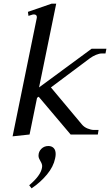

<svg xmlns="http://www.w3.org/2000/svg" viewBox="-20 -737 607 1052"><path d="M563 -470 558 -444H537Q524 -444 506 -436.5Q488 -429 473 -418L259 -258L428 -56Q440 -41 459.5 -33Q479 -25 494 -25H520L516 0H367L192 -207L183 -201L142 0L49 10L181 -636Q182 -639 182 -643Q182 -658 165 -658Q160 -658 150 -654.5Q140 -651 136 -650L133 -672L263 -717H288L194 -258L482 -470ZM285 107Q285 118 282 131Q273 176 237.5 219Q202 262 153 295L140 278Q202 226 210 183Q211 180 211 173Q211 161 201 145Q197 138 194 131Q191 124 191 116Q191 94 206.5 78.5Q222 63 245 63Q263 63 274 74Q285 85 285 107Z"/></svg>

Font: Taviraj
Style: Italic
Weight: 400
Italic angle: -12°
Designer: Katatrad Team
Foundry: CadsonDemak
Version: Version 1.001